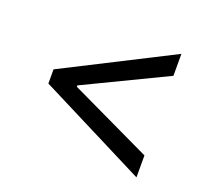

<svg xmlns="http://www.w3.org/2000/svg" viewBox="-94 -716 815 746"><g transform="rotate(20 313.5 -343.5)"><path d="M90.8 -372.1 537.1 -598.6V-507.8L199.2 -345.2V-339.4L537.1 -178.7V-87.9L90.8 -313.5Z"/></g></svg>

Font: Pretendard GOV
Style: Regular
Weight: 400
Designer: Base glyphs from Inter by Rasmus Andersson; Hangeul glyphs from Noto Sans CJK(Source Han Sans) by Jang Soo-young and Kan
Foundry: Kil Hyung-jin
Version: Version 1.309